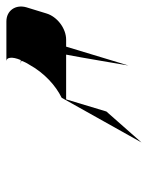

<svg xmlns="http://www.w3.org/2000/svg" viewBox="49 -846 463 601"><g transform="rotate(-90 280.5 -545.5)"><path d="M135 -334 232 -444 270 -570H410C402 -530 376 -375 376 -375L435 -570H457C492 -570 529 -598 539 -632L558 -694C568 -728 548 -757 514 -757H390C401 -757 405 -740 393 -712H381C385 -712 387 -711 391 -710C388 -703 385 -695 379 -686C352 -637 312 -602 275 -584Z"/></g></svg>

Font: bitstorm
Style: obl
Weight: 400
Version: Version 0.2